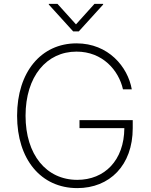

<svg xmlns="http://www.w3.org/2000/svg" viewBox="-20 -961 780 991"><path d="M614.7 -500H660.2C639.6 -616.1 539.4 -737.2 375 -737.2C192.5 -737.2 68.2 -589.5 68.2 -363.6C68.2 -138.5 191.4 9.9 378.9 9.9C545.5 9.9 665.1 -107.2 665.1 -299.7V-340.9H390.3V-299.7H621.8C620.7 -132.8 519.5 -32.7 378.9 -32.7C219.1 -32.7 111.9 -162.3 111.9 -363.6C111.9 -566.8 220.5 -694.6 375 -694.6C509.6 -694.6 592.7 -598 614.7 -500ZM276.6 -941.1H231.9V-937.5L357.6 -799H386.7L512.4 -937.5V-941.1H467.7L372.2 -835.2Z"/></svg>

Font: Karasuma Gothic
Style: Thin
Weight: 200
Designer: Rasmus Andersson / Ryoko Ishizuka
Foundry: rsms
Version: Version 1.00